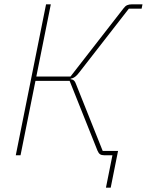

<svg xmlns="http://www.w3.org/2000/svg" viewBox="-20 -718 679 888"><path d="M470 150 502 -10 514 0H461Q450 0 443 -4.5Q436 -9 431 -21L302 -344H144L75 0H53L193 -698H215L148 -364H306L551 -679Q559 -690 568 -694Q577 -698 590 -698H639L635 -678H576L348 -385Q337 -370 327.5 -363Q318 -356 307 -354L306 -352Q316 -351 322 -345.5Q328 -340 332 -328L455 -20H526L492 150Z"/></svg>

Font: IBM Plex Sans Thin
Style: Italic
Weight: 250
Italic angle: -11.31°
Designer: Mike Abbink, Paul van der Laan, Pieter van Rosmalen
Foundry: Bold Monday
Version: Version 3.201